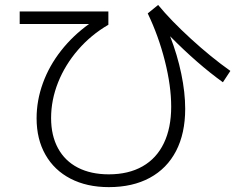

<svg xmlns="http://www.w3.org/2000/svg" viewBox="-20 -728 978 776"><path d="M127.9 -250Q127.9 -321.8 153.3 -391.8Q178.7 -461.9 226.6 -522.9Q274.4 -584 339.8 -630.9H59.6V-681.6H418V-627.9Q348.1 -587.4 295.7 -526.9Q243.2 -466.3 214.8 -395Q186.5 -323.7 186.5 -251Q186.5 -180.2 214.4 -128.9Q242.2 -77.6 294.7 -50.5Q347.2 -23.4 419.9 -23.4Q499.5 -23.4 556.2 -55.7Q612.8 -87.9 642.3 -149.4Q671.9 -210.9 671.9 -296.9Q671.9 -380.4 646.5 -481.2Q621.1 -582 577.1 -673.8L619.1 -708Q670.4 -645.5 751.5 -571.3Q832.5 -497.1 911.1 -441.4L880.9 -395.5Q777.8 -469.7 667.5 -581.5Q696.8 -506.3 712.6 -430.2Q728.5 -354 728.5 -288.1Q728.5 -189 691.7 -117.9Q654.8 -46.9 585.4 -9.3Q516.1 28.3 419.9 28.3Q331.1 28.3 265.1 -5.9Q199.2 -40 163.6 -102.8Q127.9 -165.5 127.9 -250Z"/></svg>

Font: Pretendard Light
Style: Regular
Weight: 300
Designer: Base glyphs from Inter by Rasmus Andersson; Hangeul glyphs from Noto Sans CJK(Source Han Sans) by Jang Soo-young and Kan
Foundry: Kil Hyung-jin
Version: Version 1.309